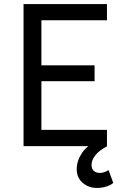

<svg xmlns="http://www.w3.org/2000/svg" viewBox="-20 -720 604 946"><path d="M96 0V-700H507V-620H184V-398H446V-320H184V-80H507V0ZM457 206Q417 206 387.5 181Q358 156 358 113Q358 72 385 32Q412 -8 476 -34L507 1Q467 22 449 46Q431 70 431 93Q431 113 443.5 123Q456 133 475 132Q494 131 515 118L538 181Q528 191 506 198.5Q484 206 457 206Z"/></svg>

Font: Inclusive Sans
Style: Regular
Weight: 400
Designer: Olivia King
Foundry: Olivia King
Version: Version 2.004